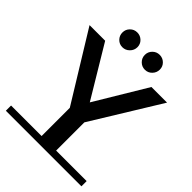

<svg xmlns="http://www.w3.org/2000/svg" viewBox="-249 -994 1121 1121"><g transform="rotate(45 312.0 -433.0)"><path d="M252 -43V-276L-8 -699H121L312 -381L503 -699H632L372 -276V-43H624V0H0V-43ZM218.5 -743Q193 -743 175.5 -761Q158 -779 158 -804.5Q158 -830 176 -848Q194 -866 219.5 -866Q245 -866 263 -848.5Q281 -831 281 -805.5Q281 -780 262.5 -761.5Q244 -743 218.5 -743ZM404.5 -743Q379 -743 361 -761Q343 -779 343 -804.5Q343 -830 361 -848Q379 -866 404.5 -866Q430 -866 448 -848.5Q466 -831 466 -805.5Q466 -780 448 -761.5Q430 -743 404.5 -743Z"/></g></svg>

Font: Montserrat Subrayada
Style: Regular
Weight: 400
Designer: Julieta Ulanovsky
Foundry: Julieta Ulanovsky
Version: Version 2.001